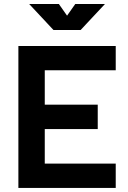

<svg xmlns="http://www.w3.org/2000/svg" viewBox="-20 -918 626 938"><path d="M69.8 0V-693.4H198.7V0ZM69.8 0V-118.7H545.4V0ZM69.8 -287.6V-406.7H457.5V-287.6ZM69.8 -574.7V-693.4H545.4V-574.7ZM241.2 -771.5 122.6 -898.4H267.6L312.5 -834.5H302.7L347.7 -898.4H492.7L374 -771.5Z"/></svg>

Font: Cascadia Mono PL
Style: Regular
Weight: 400
Monospace: yes
Designer: Aaron Bell
Foundry: Saja Typeworks
Version: Version 2102.003